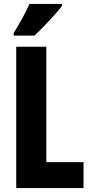

<svg xmlns="http://www.w3.org/2000/svg" viewBox="-20 -950 456 970"><path d="M62 0V-714H214V-131H402V0ZM293 -920Q280 -902 256 -875.5Q232 -849 205 -820.5Q178 -792 154 -770H49V-783Q74 -823 94 -860Q114 -897 129 -930H293Z"/></svg>

Font: Noto Sans Myanmar UI ExtraCondensed ExtraBold
Style: Regular
Weight: 800
Width: 2
Designer: Monotype Design Team
Foundry: Monotype Imaging Inc.
Version: Version 2.103; ttfautohint (v1.8.4.7-5d5b)